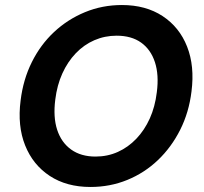

<svg xmlns="http://www.w3.org/2000/svg" viewBox="-20 -732 812 764"><path d="M340 12Q245 12 178 -32Q111 -76 80 -153.5Q49 -231 62 -332Q72 -415 106.5 -484.5Q141 -554 195 -604.5Q249 -655 318 -683.5Q387 -712 465 -712Q560 -712 627 -668Q694 -624 724.5 -546.5Q755 -469 742 -368Q732 -285 697 -215.5Q662 -146 608.5 -95Q555 -44 486.5 -16Q418 12 340 12ZM360 -109Q408 -109 449 -127.5Q490 -146 522.5 -180Q555 -214 576 -260.5Q597 -307 604 -365Q613 -434 596.5 -484.5Q580 -535 541.5 -562.5Q503 -590 444 -590Q397 -590 355.5 -572Q314 -554 281.5 -520Q249 -486 228 -439.5Q207 -393 200 -336Q191 -266 207.5 -215.5Q224 -165 263 -137Q302 -109 360 -109Z"/></svg>

Font: DM Sans 11pt
Style: Bold Italic
Weight: 700
Italic angle: -10°
Version: Version 4.004;gftools[0.9.30]